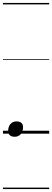

<svg xmlns="http://www.w3.org/2000/svg" viewBox="-20 -905 353 1300"><path d="M79 21Q58 21 46.5 10.5Q35 0 35 -17Q35 -47 50.5 -65Q66 -83 92 -83Q113 -83 124.5 -73Q136 -63 136 -45Q136 -16 121 2.5Q106 21 79 21ZM0 365H313V375H0ZM0 -20H313V0H0ZM0 -505H313V-500H0ZM0 -885H313V-875H0Z"/></svg>

Font: Playwrite DK Uloopet Guides
Style: Regular
Weight: 400
Designer: Veronika Burian, José Scaglione
Foundry: TypeTogether
Version: Version 1.003